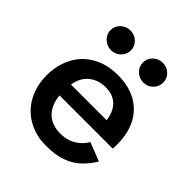

<svg xmlns="http://www.w3.org/2000/svg" viewBox="-187 -782 913 913"><g transform="rotate(45 269.5 -326.0)"><path d="M99 -205H503Q504 -214 504 -221.5Q504 -229 504 -235Q504 -308 476.5 -360.5Q449 -413 397.5 -441.5Q346 -470 274 -470Q209 -470 159 -446Q109 -422 78.5 -379Q48 -336 38 -279Q36 -267 35 -255Q34 -243 34 -230Q34 -161 63 -106.5Q92 -52 145.5 -21Q199 10 269 10Q332 10 374.5 -5.5Q417 -21 447 -49Q477 -77 500 -115L406 -152Q393 -130 374 -113.5Q355 -97 330.5 -88Q306 -79 274 -79Q236 -79 206.5 -95.5Q177 -112 160.5 -146Q144 -180 144 -230L146 -258Q146 -298 162.5 -327.5Q179 -357 208 -372.5Q237 -388 273 -388Q308 -388 332 -374.5Q356 -361 369.5 -336.5Q383 -312 387 -280H99ZM315 -596Q315 -569 335 -549.5Q355 -530 383 -530Q412 -530 431.5 -549.5Q451 -569 451 -596Q451 -624 431.5 -643Q412 -662 383 -662Q355 -662 335 -643Q315 -624 315 -596ZM97 -596Q97 -569 117.5 -549.5Q138 -530 166 -530Q194 -530 214 -549.5Q234 -569 234 -596Q234 -624 214 -643Q194 -662 166 -662Q138 -662 117.5 -643Q97 -624 97 -596Z"/></g></svg>

Font: Jost Medium
Style: Regular
Weight: 500
Version: Version 3.710